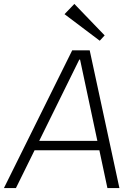

<svg xmlns="http://www.w3.org/2000/svg" viewBox="-49 -956 674 976"><path d="M318 -700H407L558 0H497L358 -653H354L32 0H-29ZM121 -240H475L468 -192H114ZM483 -776 458 -749 279 -884 329 -936Z"/></svg>

Font: Pathway Extreme 28pt ExtraLight
Style: Italic
Weight: 250
Italic angle: -8°
Designer: Eduardo Rodriguez Tunni
Foundry: Eduardo Rodriguez Tunni
Version: Version 1.001;gftools[0.9.26]